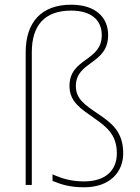

<svg xmlns="http://www.w3.org/2000/svg" viewBox="-20 -785 594 815"><path d="M439 -636C439 -713 384 -765 282 -765C157 -765 89 -692 89 -563V0H115V-563C115 -676 168 -740 282 -740C367 -740 412 -700 412 -636C412 -523 275 -540 275 -420C275 -352 324 -323 382 -282C435 -245 476 -211 476 -134C476 -62 428 -15 337 -15C287 -15 247 -25 203 -45V-17C238 -3 274 10 337 10C449 10 503 -57 503 -134C503 -227 453 -263 396 -302C338 -341 302 -366 302 -420C302 -526 439 -511 439 -636Z"/></svg>

Font: Noto Sans Canadian Aboriginal Thin
Style: Regular
Weight: 100
Designer: Monotype Design Team, Typotheque's Kevin King
Foundry: Monotype Imaging Inc.
Version: Version 2.004